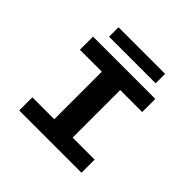

<svg xmlns="http://www.w3.org/2000/svg" viewBox="-206 -1076 1287 1287"><g transform="rotate(45 437.5 -432.5)"><path d="M142 0V-124.5H350V-575.5H142V-700H732.5V-575.5H524V-124.5H732.5V0ZM218.5 -775.5V-865H660V-775.5Z"/></g></svg>

Font: Trispace SemiExpanded
Style: Bold
Weight: 700
Width: 6
Designer: Tyler Finck
Foundry: Etcetera Type Company
Version: Version 1.210; ttfautohint (v1.8.3)